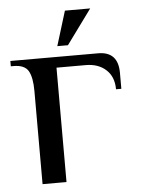

<svg xmlns="http://www.w3.org/2000/svg" viewBox="-49 -679 532 719"><g transform="rotate(-5 217.5 -320.0)"><path d="M82 -350Q82 -401 68 -425.5Q54 -450 12 -450H2V-470H332Q407 -470 407 -390V-330H387Q387 -377 358 -403.5Q329 -430 282 -430H172V0H82ZM222 -640H317L222 -510H182Z"/></g></svg>

Font: El Messiri
Style: Regular
Weight: 400
Designer: Mohamed Gaber
Foundry: Kief Type Foundry
Version: Version 2.006